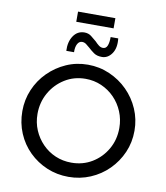

<svg xmlns="http://www.w3.org/2000/svg" viewBox="-109 -1148 1076 1246"><g transform="rotate(10 428.5 -525.5)"><path d="M59 -361Q59 -436 87.5 -503Q116 -570 167 -621Q218 -672 284.5 -701.5Q351 -731 427 -731Q503 -731 570.5 -701.5Q638 -672 689 -621Q740 -570 769 -503Q798 -436 798 -361Q798 -284 769 -217.5Q740 -151 689 -100Q638 -49 570.5 -20.5Q503 8 427 8Q351 8 284.5 -20Q218 -48 167 -98Q116 -148 87.5 -215.5Q59 -283 59 -361ZM159 -360Q159 -303 180 -253.5Q201 -204 238 -166Q275 -128 324 -107Q373 -86 430 -86Q505 -86 565.5 -122.5Q626 -159 662 -221.5Q698 -284 698 -361Q698 -418 677 -468.5Q656 -519 619 -557Q582 -595 533 -616.5Q484 -638 428 -638Q352 -638 291 -600Q230 -562 194.5 -499Q159 -436 159 -360ZM506 -796Q473 -796 452.5 -810.5Q432 -825 415 -841Q403 -852 390.5 -861Q378 -870 364 -870Q344 -870 333 -849.5Q322 -829 323 -795H272Q269 -854 295.5 -893.5Q322 -933 368 -933Q394 -933 413 -918.5Q432 -904 449 -889Q462 -875 475 -865Q488 -855 503 -855Q523 -855 531.5 -876Q540 -897 540 -933H590Q597 -870 571 -833Q545 -796 506 -796ZM303 -1059H549V-992H303Z"/></g></svg>

Font: Synthetic
Style: Regular
Weight: 400
Designer: Santiago Orozco
Foundry: Typemade
Version: Version 2.000; ttfautohint (v1.8.4.7-5d5b)